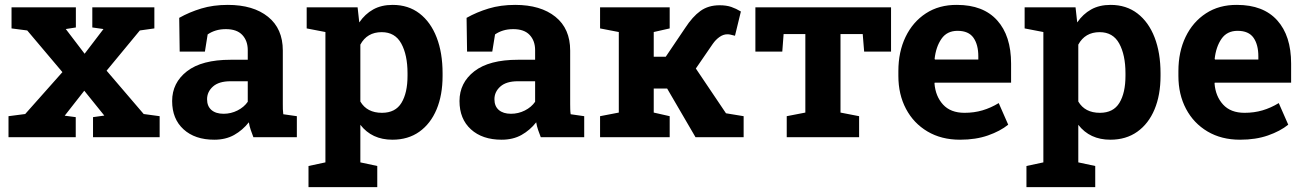

<svg xmlns="http://www.w3.org/2000/svg" viewBox="-20 -558 5307 781"><path d="M14.6 0V-85.4L82.5 -94.2L233.9 -264.6L90.8 -434.1L26.9 -442.4V-528.3H288.6V-446.3L247.6 -439.9L324.2 -339.4L400.9 -439.9L355.5 -446.3V-528.3H607.9V-442.4L548.8 -434.1L413.6 -270.5L564.5 -94.2L629.4 -85.4V0H358.4V-81.5L404.3 -87.9L322.8 -189L243.2 -87.4L288.1 -81.5V0Z M851.6 10.3Q772.9 10.3 726.6 -32Q680.2 -74.2 680.2 -147Q680.2 -221.2 740.5 -268.1Q800.8 -314.9 918 -314.9H987.8V-354Q987.8 -392.1 965.6 -415.8Q943.4 -439.5 898.9 -439.5Q876 -439.5 857.7 -433.8Q839.4 -428.2 824.7 -418L813.5 -348.1H710.9L709 -485.4Q750.5 -508.8 798.8 -523.4Q847.2 -538.1 906.7 -538.1Q1010.3 -538.1 1070.3 -489.7Q1130.4 -441.4 1130.4 -352.5V-134.8Q1130.4 -124 1130.6 -113.8Q1130.9 -103.5 1132.3 -93.3L1187.5 -85.4V0H1010.7Q1005.4 -13.7 1000 -29.3Q994.6 -44.9 992.2 -60.5Q966.8 -28.3 932.4 -9Q897.9 10.3 851.6 10.3ZM889.6 -95.2Q919.4 -95.2 946 -108.6Q972.7 -122.1 987.8 -144V-227.5H917.5Q870.6 -227.5 846.4 -206.1Q822.3 -184.6 822.3 -154.3Q822.3 -126 840.1 -110.6Q857.9 -95.2 889.6 -95.2Z M1234.9 203.1V117.2L1303.7 102.5V-427.7L1227.5 -442.4V-528.3H1434.6L1441.4 -466.8Q1464.8 -501 1498 -519.5Q1531.2 -538.1 1577.1 -538.1Q1641.1 -538.1 1686.5 -503.2Q1731.9 -468.3 1756.1 -405.8Q1780.3 -343.3 1780.3 -259.8V-249.5Q1780.3 -171.4 1755.9 -113Q1731.4 -54.7 1685.8 -22.2Q1640.1 10.3 1576.2 10.3Q1492.7 10.3 1445.8 -50.3V102.5L1514.6 117.2V203.1ZM1533.7 -99.1Q1588.4 -99.1 1613 -139.6Q1637.7 -180.2 1637.7 -249.5V-259.8Q1637.7 -334.5 1612.3 -380.9Q1586.9 -427.2 1532.7 -427.2Q1473.1 -427.2 1445.8 -376.5V-145Q1472.7 -99.1 1533.7 -99.1Z M2020.5 10.3Q1941.9 10.3 1895.5 -32Q1849.1 -74.2 1849.1 -147Q1849.1 -221.2 1909.4 -268.1Q1969.7 -314.9 2086.9 -314.9H2156.7V-354Q2156.7 -392.1 2134.5 -415.8Q2112.3 -439.5 2067.9 -439.5Q2044.9 -439.5 2026.6 -433.8Q2008.3 -428.2 1993.7 -418L1982.4 -348.1H1879.9L1877.9 -485.4Q1919.4 -508.8 1967.8 -523.4Q2016.1 -538.1 2075.7 -538.1Q2179.2 -538.1 2239.3 -489.7Q2299.3 -441.4 2299.3 -352.5V-134.8Q2299.3 -124 2299.6 -113.8Q2299.8 -103.5 2301.3 -93.3L2356.4 -85.4V0H2179.7Q2174.3 -13.7 2168.9 -29.3Q2163.6 -44.9 2161.1 -60.5Q2135.7 -28.3 2101.3 -9Q2066.9 10.3 2020.5 10.3ZM2058.6 -95.2Q2088.4 -95.2 2115 -108.6Q2141.6 -122.1 2156.7 -144V-227.5H2086.4Q2039.6 -227.5 2015.4 -206.1Q1991.2 -184.6 1991.2 -154.3Q1991.2 -126 2009 -110.6Q2026.9 -95.2 2058.6 -95.2Z M2420.9 0V-85.4L2497.1 -100.1V-427.7L2420.9 -442.4V-528.3H2704.1V-442.4L2639.2 -427.7V-327.1H2688L2767.1 -444.3Q2796.9 -490.2 2829.1 -513.4Q2861.3 -536.6 2907.2 -536.6Q2934.6 -536.6 2954.6 -529.8Q2974.6 -522.9 2993.7 -511.2L2969.7 -412.6Q2956.1 -416 2950.9 -417.2Q2945.8 -418.5 2938.5 -418.5Q2921.9 -418.5 2906.2 -407.2Q2890.6 -396 2878.9 -378.9L2810.5 -279.3L2933.1 -97.2L3004.9 -85.4V0H2809.1L2693.8 -197.8H2639.2V-100.1L2704.1 -85.4V0Z M3180.2 0V-85.4L3255.9 -100.1V-419.4H3167.5L3162.1 -348.1H3052.7V-528.3H3604.5V-348.1H3495.1L3489.3 -419.4H3398.9V-100.1L3474.6 -85.4V0Z M3885.3 10.3Q3809.1 10.3 3752.7 -23.2Q3696.3 -56.6 3665.3 -115.2Q3634.3 -173.8 3634.3 -249V-268.6Q3634.3 -347.2 3663.6 -408Q3692.9 -468.8 3746.3 -503.7Q3799.8 -538.6 3872.6 -538.1Q3979.5 -538.1 4036.1 -475.3Q4092.8 -412.6 4092.8 -299.3V-221.7H3782.2L3781.2 -218.8Q3785.2 -166.5 3815.9 -132.8Q3846.7 -99.1 3903.3 -99.1Q3942.4 -99.1 3976.3 -109.1Q4010.3 -119.1 4042.5 -138.7L4081.1 -50.8Q4048.3 -24.4 3998.8 -7.1Q3949.2 10.3 3885.3 10.3ZM3783.2 -315.9H3959.5V-328.6Q3959.5 -376.5 3939.7 -404.5Q3919.9 -432.6 3875 -432.6Q3832 -432.6 3809.6 -400.1Q3787.1 -367.7 3781.7 -318.4Z M4155.3 203.1V117.2L4224.1 102.5V-427.7L4147.9 -442.4V-528.3H4355L4361.8 -466.8Q4385.3 -501 4418.5 -519.5Q4451.7 -538.1 4497.6 -538.1Q4561.5 -538.1 4606.9 -503.2Q4652.3 -468.3 4676.5 -405.8Q4700.7 -343.3 4700.7 -259.8V-249.5Q4700.7 -171.4 4676.3 -113Q4651.9 -54.7 4606.2 -22.2Q4560.5 10.3 4496.6 10.3Q4413.1 10.3 4366.2 -50.3V102.5L4435.1 117.2V203.1ZM4454.1 -99.1Q4508.8 -99.1 4533.4 -139.6Q4558.1 -180.2 4558.1 -249.5V-259.8Q4558.1 -334.5 4532.7 -380.9Q4507.3 -427.2 4453.1 -427.2Q4393.6 -427.2 4366.2 -376.5V-145Q4393.1 -99.1 4454.1 -99.1Z M5024.4 10.3Q4948.2 10.3 4891.8 -23.2Q4835.4 -56.6 4804.4 -115.2Q4773.4 -173.8 4773.4 -249V-268.6Q4773.4 -347.2 4802.7 -408Q4832 -468.8 4885.5 -503.7Q4939 -538.6 5011.7 -538.1Q5118.7 -538.1 5175.3 -475.3Q5231.9 -412.6 5231.9 -299.3V-221.7H4921.4L4920.4 -218.8Q4924.3 -166.5 4955.1 -132.8Q4985.8 -99.1 5042.5 -99.1Q5081.5 -99.1 5115.5 -109.1Q5149.4 -119.1 5181.6 -138.7L5220.2 -50.8Q5187.5 -24.4 5137.9 -7.1Q5088.4 10.3 5024.4 10.3ZM4922.4 -315.9H5098.6V-328.6Q5098.6 -376.5 5078.9 -404.5Q5059.1 -432.6 5014.2 -432.6Q4971.2 -432.6 4948.7 -400.1Q4926.3 -367.7 4920.9 -318.4Z"/></svg>

Font: Roboto Slab
Style: Bold
Weight: 700
Designer: Google
Version: Version 2.000; ttfautohint (v1.8.1.43-b0c9)